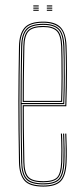

<svg xmlns="http://www.w3.org/2000/svg" viewBox="-20 -685 310 710"><path d="M140.2 5Q88.8 5 70 -17.4Q51.2 -39.8 50.2 -85Q49 -151 48.4 -205.6Q47.8 -260.2 47.9 -309.5Q48 -358.8 48.6 -408.4Q49.2 -458 50.2 -514Q51.2 -559.5 70.5 -582.2Q89.8 -605 140.2 -605Q184.2 -605 204.2 -584Q224.2 -563 226 -515.8Q226.8 -498.5 227.1 -475.2Q227.5 -452 227.6 -423.6Q227.8 -395.2 227.1 -362.1Q226.5 -329 225.2 -292H68Q68 -249.2 68.2 -216.1Q68.5 -183 69.1 -152Q69.8 -121 70.2 -85.2Q71 -45.8 85.4 -30.4Q99.8 -15 140.2 -15Q177 -15 190.8 -28.9Q204.5 -42.8 206.2 -85.8Q207 -103.2 206.9 -131Q206.8 -158.8 205.2 -191H209.2Q210.8 -160 210.9 -131.6Q211 -103.2 210.2 -85.8Q208.5 -40.8 193.2 -25.9Q178 -11 140.2 -11Q98 -11 82.5 -27.4Q67 -43.8 66.2 -85.2Q65.8 -117.8 65.1 -149.5Q64.5 -181.2 64.2 -216.9Q64 -252.5 64 -296H221.5Q222.8 -336 223.2 -369.4Q223.8 -402.8 223.8 -429.9Q223.8 -457 223.2 -478.4Q222.8 -499.8 222 -515.8Q220.2 -565.5 199.2 -583.2Q178.2 -601 140.2 -601Q91.5 -601 73.4 -579.5Q55.2 -558 54.2 -514Q53.2 -458.8 52.6 -407.4Q52 -356 52 -304.9Q52 -253.8 52.5 -199.8Q53 -145.8 54.2 -85Q55.2 -40 73.5 -19.5Q91.8 1 140.2 1Q183 1 201.5 -17.1Q220 -35.2 222.2 -85.2Q222.8 -96.5 222.9 -113.2Q223 -130 222.6 -150.1Q222.2 -170.2 221.2 -191H225.2Q226.5 -162.2 226.9 -133.9Q227.2 -105.5 226.2 -85Q224 -34.8 205 -14.9Q186 5 140.2 5ZM140.2 -3Q93.2 -3 76.2 -22.2Q59.2 -41.5 58.2 -85Q57.2 -144.8 56.6 -198.5Q56 -252.2 56 -303.4Q56 -354.5 56.6 -406.4Q57.2 -458.2 58.2 -514Q59.2 -557.8 76.8 -577.4Q94.2 -597 140.2 -597Q181.2 -597 198.9 -578.1Q216.5 -559.2 218.2 -512.8Q218.8 -499.8 219.2 -469.6Q219.8 -439.5 219.6 -396.1Q219.5 -352.8 217.5 -300H60Q60 -233.5 60.6 -184Q61.2 -134.5 62.2 -85.2Q63 -41.5 80.1 -24.2Q97.2 -7 140.2 -7Q180.5 -7 196.4 -23.2Q212.2 -39.5 214.2 -85.5Q215 -102.8 214.9 -130.9Q214.8 -159 213.2 -191H217.2Q218.5 -165.8 218.9 -136.2Q219.2 -106.8 218.2 -85.5Q216.2 -37.2 199.1 -20.1Q182 -3 140.2 -3ZM60 -304H213.8Q215.5 -350.5 215.8 -392.8Q216 -435 215.5 -466.6Q215 -498.2 214.2 -512.8Q212.5 -558.2 195.8 -575.6Q179 -593 140.2 -593Q96.5 -593 79.8 -574.6Q63 -556.2 62.2 -513.8Q61.2 -465.5 60.6 -417.1Q60 -368.8 60 -304ZM64 -308Q64 -350.5 64.2 -383.1Q64.5 -415.8 65.1 -446.4Q65.8 -477 66.2 -513.8Q67 -555 82.9 -572Q98.8 -589 140.2 -589Q175.2 -589 191.9 -573.5Q208.5 -558 210.2 -513Q210.8 -500 211.2 -470.9Q211.8 -441.8 211.6 -400.1Q211.5 -358.5 209.8 -308ZM68 -312H206Q207.5 -357.8 207.6 -398.5Q207.8 -439.2 207.2 -469.2Q206.8 -499.2 206.2 -513Q204.5 -555.5 189.4 -570.2Q174.2 -585 140.2 -585Q100 -585 85.5 -568.9Q71 -552.8 70.2 -513.8Q69.8 -478.5 69.1 -448.2Q68.5 -418 68.2 -385.9Q68 -353.8 68 -312ZM153.2 -661V-665H173.2V-661ZM103.2 -645V-649H123.2V-645ZM103.2 -653V-657H123.2V-653ZM103.2 -661V-665H123.2V-661ZM153.2 -645V-649H173.2V-645ZM153.2 -653V-657H173.2V-653Z"/></svg>

Font: Big Shoulders Inline Thin
Style: Regular
Weight: 100
Designer: Patric King
Foundry: XO Type Co
Version: Version 2.002